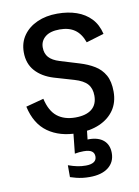

<svg xmlns="http://www.w3.org/2000/svg" viewBox="-84 -579 612 847"><g transform="rotate(-10 222.5 -155.5)"><path d="M229.3 12Q150.2 12 97.3 -25.6Q44.3 -63.2 26.9 -142.2L106.8 -163.4Q119.6 -107.3 151.1 -82.5Q182.7 -57.6 232.5 -57.6Q280 -57.6 305.5 -77.9Q331 -98.3 331 -137.9Q331 -170.3 313.9 -190Q296.8 -209.8 256.1 -221.7L168.2 -247.4Q116.5 -263.1 87 -296.2Q57.4 -329.3 57.4 -380.1Q57.4 -423.7 80 -455.5Q102.5 -487.3 141.9 -505Q181.2 -522.7 232 -522.7Q280.4 -522.7 318.3 -509.4Q356.3 -496.1 382.1 -469.1Q407.9 -442.1 417.9 -399.4L338.6 -375.6Q324.7 -415 298.3 -433.6Q272 -452.2 230.7 -452.2Q188 -452.2 165.8 -434Q143.5 -415.7 143.5 -386.7Q143.5 -359.4 158.7 -342.3Q173.9 -325.1 206.6 -315.1L291.4 -289.3Q328.8 -278.1 357.1 -260.8Q385.4 -243.6 401.5 -215Q417.6 -186.3 417.6 -141Q417.6 -93 394.1 -58.8Q370.6 -24.7 328.3 -6.3Q285.9 12 229.3 12ZM248.7 212Q232.5 212 217.2 210.2Q202 208.3 188.5 204.8Q175.1 201.3 162.4 197.2V144Q185.7 152.2 203.2 155.7Q220.6 159.3 240.7 159.3Q264 159.3 276.5 151.2Q289 143.2 289 127.2Q289 111.3 277.7 103.3Q266.5 95.3 241.3 95.3Q231.3 95.3 221.5 96.2Q211.7 97.1 201.7 99.1L214.3 -21H275.3L266.1 62.3L238 52.3Q246.8 49.3 255.7 48.3Q264.6 47.2 273.4 47.2Q315.8 47.2 339.2 67.3Q362.6 87.5 362.6 124.4Q362.6 165.1 332.5 188.6Q302.5 212 248.7 212Z"/></g></svg>

Font: TikTok Sans Light
Style: Regular
Weight: 300
Version: Version 4.000